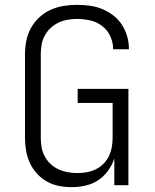

<svg xmlns="http://www.w3.org/2000/svg" viewBox="-20 -763 640 791"><path d="M276 8Q249 8 223 3Q197 -2 173.5 -15Q150 -28 132 -48Q114 -68 103 -92Q92 -116 87.5 -142Q83 -168 83 -195V-540Q83 -568 88.5 -595.5Q94 -623 107.5 -647.5Q121 -672 142 -691.5Q163 -711 188.5 -722.5Q214 -734 241.5 -738.5Q269 -743 297 -743Q324 -743 350 -739.5Q376 -736 400.5 -726Q425 -716 446 -700Q467 -684 481.5 -662Q496 -640 503.5 -614.5Q511 -589 511 -563Q511 -562 511 -561.5Q511 -561 511 -560H446Q446 -560 446 -560.5Q446 -561 446 -562Q446 -589 434 -614.5Q422 -640 400 -656.5Q378 -673 351 -679Q324 -685 297 -685Q277 -685 257.5 -681.5Q238 -678 220.5 -669.5Q203 -661 188.5 -647.5Q174 -634 164.5 -616.5Q155 -599 151.5 -579.5Q148 -560 148 -540V-195Q148 -175 151.5 -155.5Q155 -136 164.5 -118.5Q174 -101 189 -87Q204 -73 222 -65Q240 -57 259.5 -53.5Q279 -50 299 -50Q319 -50 338 -53.5Q357 -57 374.5 -65.5Q392 -74 406 -88Q420 -102 428.5 -119.5Q437 -137 440.5 -156.5Q444 -176 444 -195V-339H300V-397H509V0H451V-110Q442 -83 425 -59.5Q408 -36 384.5 -20.5Q361 -5 332.5 1.5Q304 8 276 8Z"/></svg>

Font: Iosevka Custom Light Extended
Style: Regular
Weight: 300
Width: 7
Monospace: yes
Designer: Belleve Invis
Foundry: Belleve Invis
Version: Version 11.2.4; ttfautohint (v1.8.4)